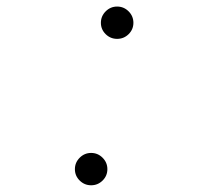

<svg xmlns="http://www.w3.org/2000/svg" viewBox="-20 -547 626 577"><path d="M253.9 9.8Q233.9 9.8 219.5 -4.4Q205.1 -18.6 205.1 -38.6Q205.1 -58.6 219.5 -73Q233.9 -87.4 253.9 -87.4Q273.9 -87.4 288.3 -73Q302.7 -58.6 302.7 -38.6Q302.7 -18.6 288.3 -4.4Q273.9 9.8 253.9 9.8ZM332 -430.2Q312 -430.2 297.6 -444.3Q283.2 -458.5 283.2 -478.5Q283.2 -498.5 297.6 -512.9Q312 -527.3 332 -527.3Q352.1 -527.3 366.5 -512.9Q380.9 -498.5 380.9 -478.5Q380.9 -458.5 366.5 -444.3Q352.1 -430.2 332 -430.2Z"/></svg>

Font: CaskaydiaCove NFP ExtraLight
Style: Italic
Weight: 200
Italic angle: -10°
Designer: Aaron Bell
Foundry: Saja Typeworks
Version: Version 2111.001; VTT 6.35;Nerd Fonts 3.1.1